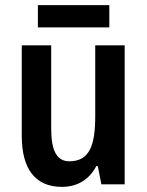

<svg xmlns="http://www.w3.org/2000/svg" viewBox="-20 -720 574 750"><path d="M407 -700H128V-613H407ZM467 -543H352V-266C352 -151 329 -90 251 -90C202 -90 180 -131 180 -217V-543H65V-189C65 -61 117 10 222 10C280 10 328 -17 356 -71H362L376 0H467Z"/></svg>

Font: Noto Sans Sinhala UI Condensed SemiBold
Style: Regular
Weight: 600
Width: 3
Designer: Jelle Bosma - Monotype Design Team
Foundry: Monotype Imaging Inc.
Version: Version 2.006